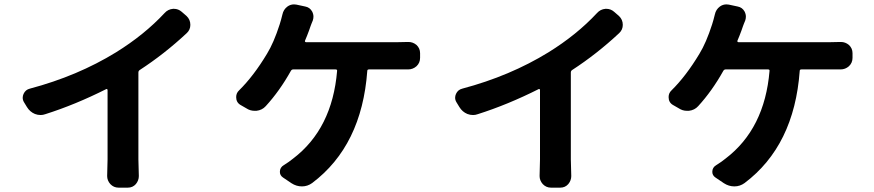

<svg xmlns="http://www.w3.org/2000/svg" viewBox="-20 -824 4040 888"><path d="M626 -500Q620.1 -496.1 620.1 -488.3V-86.9L622.1 -9.8Q622.1 10.7 608.4 27.3Q593.8 43.9 571.3 43.9H528.3Q505.9 43.9 490.2 27.3Q475.6 10.7 475.6 -9.8L477.5 -86.9V-407.2Q477.5 -410.2 475.6 -411.6Q473.6 -413.1 471.7 -412.1Q328.1 -339.8 189.5 -295.9Q178.7 -292 168 -292Q154.3 -292 141.6 -296.9Q118.2 -306.6 104.5 -329.1L90.8 -351.6Q85 -361.3 85 -372.1Q85 -380.9 88.9 -389.6Q97.7 -409.2 118.2 -414.1Q338.9 -472.7 516.6 -582Q647.5 -663.1 741.2 -763.7Q756.8 -781.2 780.3 -783.2Q782.2 -783.2 784.2 -783.2Q804.7 -783.2 820.3 -769.5L842.8 -750Q860.4 -733.4 860.4 -709Q860.4 -686.5 843.8 -670.9Q740.2 -574.2 626 -500Z M1390.6 -635.7Q1389.6 -632.8 1391.1 -630.9Q1392.6 -628.9 1395.5 -628.9H1819.3Q1843.8 -628.9 1866.2 -629.9Q1867.2 -629.9 1869.1 -629.9Q1889.6 -629.9 1906.2 -616.2Q1922.9 -600.6 1922.9 -578.1V-556.6Q1922.9 -533.2 1906.2 -517.6Q1889.6 -502.9 1867.2 -502.9Q1866.2 -502.9 1865.2 -502.9Q1846.7 -502.9 1819.3 -502.9H1686.5Q1678.7 -502.9 1678.7 -496.1Q1653.3 -150.4 1423.8 22.5Q1402.3 38.1 1376.5 38.1Q1350.6 38.1 1328.1 23.4L1289.1 -2.9Q1274.4 -12.7 1274.4 -29.3Q1274.4 -49.8 1293 -60.5Q1318.4 -76.2 1335.9 -90.8Q1516.6 -228.5 1539.1 -496.1Q1540 -502.9 1532.2 -502.9H1335.9Q1329.1 -502.9 1325.2 -496.1Q1273.4 -403.3 1209 -333Q1192.4 -314.5 1166 -311.5Q1162.1 -311.5 1157.2 -311.5Q1136.7 -311.5 1119.1 -323.2L1091.8 -338.9Q1072.3 -350.6 1072.3 -375Q1072.3 -393.6 1085.9 -406.2Q1153.3 -472.7 1214.8 -575.2Q1246.1 -626 1273.4 -710.9Q1280.3 -732.4 1286.1 -756.8Q1291 -780.3 1309.6 -793.9Q1323.2 -803.7 1339.8 -803.7Q1344.7 -803.7 1350.6 -802.7L1391.6 -793.9Q1413.1 -790 1423.8 -770.5Q1429.7 -758.8 1429.7 -747.1Q1429.7 -738.3 1426.8 -729.5Q1423.8 -723.6 1420.4 -713.9Q1417 -704.1 1416 -702.1Q1414.1 -695.3 1409.2 -682.6Q1404.3 -669.9 1399.9 -658.2Q1395.5 -646.5 1390.6 -635.7Z M2626 -500Q2620.1 -496.1 2620.1 -488.3V-86.9L2622.1 -9.8Q2622.1 10.7 2608.4 27.3Q2593.8 43.9 2571.3 43.9H2528.3Q2505.9 43.9 2490.2 27.3Q2475.6 10.7 2475.6 -9.8L2477.5 -86.9V-407.2Q2477.5 -410.2 2475.6 -411.6Q2473.6 -413.1 2471.7 -412.1Q2328.1 -339.8 2189.5 -295.9Q2178.7 -292 2168 -292Q2154.3 -292 2141.6 -296.9Q2118.2 -306.6 2104.5 -329.1L2090.8 -351.6Q2085 -361.3 2085 -372.1Q2085 -380.9 2088.9 -389.6Q2097.7 -409.2 2118.2 -414.1Q2338.9 -472.7 2516.6 -582Q2647.5 -663.1 2741.2 -763.7Q2756.8 -781.2 2780.3 -783.2Q2782.2 -783.2 2784.2 -783.2Q2804.7 -783.2 2820.3 -769.5L2842.8 -750Q2860.4 -733.4 2860.4 -709Q2860.4 -686.5 2843.8 -670.9Q2740.2 -574.2 2626 -500Z M3390.6 -635.7Q3389.6 -632.8 3391.1 -630.9Q3392.6 -628.9 3395.5 -628.9H3819.3Q3843.8 -628.9 3866.2 -629.9Q3867.2 -629.9 3869.1 -629.9Q3889.6 -629.9 3906.2 -616.2Q3922.9 -600.6 3922.9 -578.1V-556.6Q3922.9 -533.2 3906.2 -517.6Q3889.6 -502.9 3867.2 -502.9Q3866.2 -502.9 3865.2 -502.9Q3846.7 -502.9 3819.3 -502.9H3686.5Q3678.7 -502.9 3678.7 -496.1Q3653.3 -150.4 3423.8 22.5Q3402.3 38.1 3376.5 38.1Q3350.6 38.1 3328.1 23.4L3289.1 -2.9Q3274.4 -12.7 3274.4 -29.3Q3274.4 -49.8 3293 -60.5Q3318.4 -76.2 3335.9 -90.8Q3516.6 -228.5 3539.1 -496.1Q3540 -502.9 3532.2 -502.9H3335.9Q3329.1 -502.9 3325.2 -496.1Q3273.4 -403.3 3209 -333Q3192.4 -314.5 3166 -311.5Q3162.1 -311.5 3157.2 -311.5Q3136.7 -311.5 3119.1 -323.2L3091.8 -338.9Q3072.3 -350.6 3072.3 -375Q3072.3 -393.6 3085.9 -406.2Q3153.3 -472.7 3214.8 -575.2Q3246.1 -626 3273.4 -710.9Q3280.3 -732.4 3286.1 -756.8Q3291 -780.3 3309.6 -793.9Q3323.2 -803.7 3339.8 -803.7Q3344.7 -803.7 3350.6 -802.7L3391.6 -793.9Q3413.1 -790 3423.8 -770.5Q3429.7 -758.8 3429.7 -747.1Q3429.7 -738.3 3426.8 -729.5Q3423.8 -723.6 3420.4 -713.9Q3417 -704.1 3416 -702.1Q3414.1 -695.3 3409.2 -682.6Q3404.3 -669.9 3399.9 -658.2Q3395.5 -646.5 3390.6 -635.7Z"/></svg>

Font: Gen Jyuu Gothic Monospace Bold
Style: Bold
Weight: 700
Designer: [Source Han Sans]
Ryoko NISHIZUKA  (kana & ideographs); Paul D. Hunt (Latin, Greek & Cyrillic); Wenlong ZHANG  (bopomofo
Version: Version 1.002.20150607